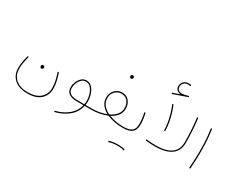

<svg xmlns="http://www.w3.org/2000/svg" viewBox="-136 -1570 3039 2457"><g transform="rotate(30 1383.0 -341.5)"><path d="M353 215.8Q228 215.8 158.4 154.1Q88.9 92.3 88.9 -14.6Q88.9 -57.6 96.7 -101.8Q104.5 -146 117.7 -194.8Q119.6 -202.6 127.9 -200.7Q136.2 -198.7 134.3 -190.4Q121.1 -142.1 113.3 -98.9Q105.5 -55.7 105.5 -14.2Q105.5 85.9 168.9 142.6Q232.4 199.2 349.6 199.2Q466.8 199.2 531 143.8Q595.2 88.4 595.2 -6.8Q595.2 -56.2 584 -105.7Q572.8 -155.3 553.7 -212.9Q550.8 -221.2 559.1 -223.1Q566.9 -225.1 569.8 -217.3Q587.4 -165.5 600.1 -112.5Q612.8 -59.6 612.8 -5.9Q612.8 96.7 544.7 156.2Q476.6 215.8 353 215.8ZM326.7 -178.7Q326.7 -186.5 332.8 -193.4Q338.9 -200.2 351.1 -200.2Q364.3 -200.2 370.6 -190.4Q374.5 -184.6 374.5 -177.7Q374.5 -168.9 369.1 -159.9Q363.8 -150.9 349.6 -150.9Q340.3 -150.9 335.2 -155.8Q330.1 -160.6 328.1 -167Q326.7 -172.4 326.7 -178.7Z M943.4 -13.7Q878.4 -13.7 836.4 -41.5Q794.4 -69.3 794.4 -134.3Q794.4 -172.9 810.8 -213.1Q827.1 -253.4 857.7 -281.2Q888.2 -309.1 929.7 -309.1Q966.3 -309.1 993.9 -288.1Q1021.5 -267.1 1040 -233.4Q1058.6 -199.7 1067.9 -161.1Q1077.1 -122.6 1077.1 -87.4Q1077.1 -58.1 1072.3 -30.3H1167.5Q1175.8 -30.3 1175.8 -22Q1175.8 -13.7 1167.5 -13.7H1068.8Q1046.4 86.4 967.3 152.6Q888.2 218.8 776.9 246.6Q768.6 249 766.6 240.7Q764.2 231.9 772.9 230Q878.9 203.6 953.9 141.8Q1028.8 80.1 1051.8 -13.7ZM943.4 -30.3H1055.2Q1060.1 -58.1 1060.1 -87.4Q1060.1 -119.1 1052 -154.5Q1043.9 -189.9 1027.6 -221.4Q1011.2 -252.9 986.8 -272.7Q962.4 -292.5 929.7 -292.5Q893.6 -292.5 866.7 -266.8Q839.8 -241.2 825.4 -204.6Q811 -168 811 -134.3Q811 -76.2 848.4 -53.2Q885.7 -30.3 943.4 -30.3Z M1159.2 -22Q1159.2 -30.3 1167.5 -30.3Q1220.7 -30.3 1274.9 -39.8Q1329.1 -49.3 1376 -67.9Q1321.3 -96.7 1287.4 -140.9Q1253.4 -185.1 1253.4 -246.1Q1253.4 -289.6 1272.7 -325.2Q1292 -360.8 1325.9 -382.1Q1359.9 -403.3 1403.3 -403.3Q1447.3 -403.3 1478.5 -381.6Q1509.8 -359.9 1526.6 -323.5Q1543.5 -287.1 1543.5 -243.7Q1543.5 -183.1 1508.1 -139.4Q1472.7 -95.7 1417 -67.9Q1463.4 -48.8 1517.6 -39.6Q1571.8 -30.3 1627.9 -30.3H1628.4Q1636.7 -30.3 1636.7 -22Q1636.7 -13.7 1628.4 -13.7H1627.9Q1567.9 -13.7 1507.6 -24.7Q1447.3 -35.6 1396.5 -58.1Q1344.7 -35.6 1284.7 -24.7Q1224.6 -13.7 1167.5 -13.7Q1159.2 -13.7 1159.2 -22ZM1270 -246.1Q1270 -188.5 1304.9 -146Q1339.8 -103.5 1396.5 -76.7Q1453.1 -103.5 1489.5 -145.3Q1525.9 -187 1525.9 -243.7Q1525.9 -303.7 1492.9 -344.7Q1460 -385.7 1403.3 -385.7Q1365.2 -385.7 1335 -366.9Q1304.7 -348.1 1287.4 -316.7Q1270 -285.2 1270 -246.1ZM1384.3 -640.1Q1384.3 -647.9 1390.4 -654.8Q1396.5 -661.6 1408.7 -661.6Q1421.9 -661.6 1428.2 -651.9Q1432.1 -646 1432.1 -639.2Q1432.1 -630.4 1426.8 -621.3Q1421.4 -612.3 1407.2 -612.3Q1397.9 -612.3 1392.8 -617.2Q1387.7 -622.1 1385.7 -628.4Q1384.3 -633.8 1384.3 -640.1Z M1620.1 -22Q1620.1 -30.3 1628.4 -30.3Q1711.4 -30.3 1751.5 -59.1Q1791.5 -87.9 1791.5 -165.5Q1791.5 -181.6 1789.6 -208.3Q1787.6 -234.9 1783.4 -264.2Q1779.3 -293.5 1772.5 -317.9Q1770 -325.7 1778.3 -328.6Q1786.1 -331.1 1789.1 -322.8Q1795.9 -297.9 1800.3 -267.8Q1804.7 -237.8 1806.9 -210.4Q1809.1 -183.1 1809.1 -165.5Q1809.1 -81.5 1763.9 -47.6Q1718.8 -13.7 1628.4 -13.7Q1620.1 -13.7 1620.1 -22ZM1556.6 229Q1553.7 220.2 1561.5 218.3Q1586.9 209 1622.6 204.6Q1658.2 200.2 1692.9 200.2Q1720.7 200.2 1745.6 203.1Q1770.5 206.1 1787.1 212.4Q1795.4 215.3 1792 223.1Q1791 225.6 1787.8 227.8Q1784.7 230 1781.2 228Q1767.6 222.7 1743.9 219.7Q1720.2 216.8 1692.9 216.8Q1658.7 216.8 1624.5 221.2Q1590.3 225.6 1567.4 233.9Q1560.1 236.8 1556.6 229Z M1953.1 -710.4Q1950.2 -718.3 1957.5 -721.2L2058.1 -756.3Q2023.9 -758.8 2002.2 -779.1Q1980.5 -799.3 1980.5 -835Q1980.5 -876 2007.8 -902.8Q2035.2 -929.7 2076.2 -929.7Q2083.5 -929.7 2094.2 -929Q2105 -928.2 2111.8 -927.2Q2118.7 -926.3 2118.7 -918.9Q2118.7 -908.7 2108.9 -910.6Q2103.5 -911.6 2093.3 -912.4Q2083 -913.1 2076.2 -913.1Q2042 -913.1 2019.5 -891.1Q1997.1 -869.1 1997.1 -835Q1997.1 -803.7 2015.9 -788.1Q2034.7 -772.5 2067.4 -772.5Q2103 -772.5 2155.8 -790Q2163.1 -792.5 2166 -784.7Q2168.5 -776.4 2161.1 -774.4L1963.4 -705.6Q1956.1 -702.6 1953.1 -710.4ZM1966.8 -30.8Q1967.8 -39.1 1976.1 -38.1Q2010.7 -34.7 2043 -32.5Q2075.2 -30.3 2105 -30.3Q2166.5 -30.3 2221.4 -40.5Q2276.4 -50.8 2319.1 -75.7Q2361.8 -100.6 2386.2 -143.3Q2410.6 -186 2410.6 -251Q2410.6 -338.4 2405.3 -423.6Q2399.9 -508.8 2388.7 -600.1Q2387.7 -608.4 2395.5 -609.4Q2404.3 -610.4 2405.3 -602.1Q2416.5 -510.3 2421.9 -424.6Q2427.2 -338.9 2427.2 -251Q2427.2 -182.1 2401.1 -136.2Q2375 -90.3 2329.6 -63.5Q2284.2 -36.6 2226.3 -25.1Q2168.5 -13.7 2105 -13.7Q2074.7 -13.7 2041.7 -15.9Q2008.8 -18.1 1974.1 -21.5Q1965.8 -22.5 1966.8 -30.8ZM2030.3 -588.9Q2026.9 -595.7 2034.2 -599.6Q2042.5 -604 2045.9 -595.7Q2065.4 -551.8 2082.8 -493.2Q2100.1 -434.6 2111.3 -372.1Q2122.6 -309.6 2122.6 -253.9Q2122.6 -245.6 2114.3 -245.6Q2106 -245.6 2106 -253.9Q2106 -307.6 2095 -368.9Q2084 -430.2 2066.7 -488Q2049.3 -545.9 2030.3 -588.9Z M2612.3 -568.4Q2611.3 -576.7 2619.6 -577.6Q2627.9 -578.6 2628.9 -570.3Q2636.7 -511.7 2641.6 -465.8Q2646.5 -419.9 2648.7 -371.8Q2650.9 -323.7 2650.9 -259.3Q2650.9 -198.7 2648.7 -129.9Q2646.5 -61 2641.1 0Q2640.1 8.8 2631.8 7.8Q2623 6.8 2624 -1Q2629.4 -61 2631.8 -129.9Q2634.3 -198.7 2634.3 -259.3Q2634.3 -323.2 2632.1 -370.8Q2629.9 -418.5 2625 -464.1Q2620.1 -509.8 2612.3 -568.4Z"/></g></svg>

Font: Mikhak-FD Thin
Style: Regular
Weight: 100
Designer: Amin Abedi
Version: Version 3.2